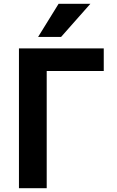

<svg xmlns="http://www.w3.org/2000/svg" viewBox="-20 -983 611 1003"><path d="M286 -963H452L299 -790H179ZM224 -612V0H79V-730H522V-612Z"/></svg>

Font: M PLUS 1p
Style: Bold
Weight: 700
Version: Version 1.062